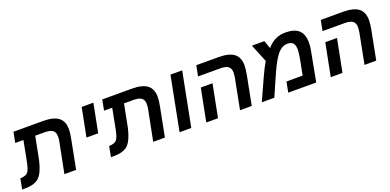

<svg xmlns="http://www.w3.org/2000/svg" viewBox="-26 -1320 4129 2032"><g transform="rotate(-20 2039.0 -304.5)"><path d="M652 -330 588 0H456L522 -334Q529 -365 529 -401Q529 -446 501 -467Q473 -488 411 -488H305L255 -232Q225 -101 175.5 -51Q126 -1 13 0H-20L3 -118H11Q65 -122 87 -145.5Q109 -169 126 -249L172 -488H80L103 -606H436Q553 -606 608.5 -563.5Q664 -521 664 -430Q664 -394 652 -330Z M808 -284 871 -606H1003L940 -284Z M1652 -330 1588 0H1456L1522 -334Q1529 -365 1529 -401Q1529 -446 1501 -467Q1473 -488 1411 -488H1305L1255 -232Q1225 -101 1175.5 -51Q1126 -1 1013 0H980L1003 -118H1011Q1065 -122 1087 -145.5Q1109 -169 1126 -249L1172 -488H1080L1103 -606H1436Q1553 -606 1608.5 -563.5Q1664 -521 1664 -430Q1664 -394 1652 -330Z M1753 0 1871 -606H2003L1885 0Z M2258 -368 2186 0H2054L2126 -368ZM2506 -401Q2506 -446 2478 -467Q2450 -488 2388 -488H2139L2162 -606H2413Q2530 -606 2585.5 -563.5Q2641 -521 2641 -430Q2641 -391 2630 -330L2566 0H2434L2499 -334Q2506 -372 2506 -401Z M3163 -609Q3266 -609 3315 -564Q3364 -519 3364 -426Q3364 -400 3363 -389Q3361 -363 3358 -350Q3355 -327 3292 0H2977L3000 -118H3182L3217 -298Q3228 -366 3228 -394Q3228 -444 3208 -467Q3188 -490 3143 -490Q3086 -490 3037 -435Q2988 -380 2925 -238L2820 0H2679L2794 -253Q2815 -298 2831 -330Q2858 -381 2868 -397L2786 -599H2926L2958 -509Q3041 -609 3163 -609Z M3660 -368 3588 0H3456L3528 -368ZM3908 -401Q3908 -446 3880 -467Q3852 -488 3790 -488H3541L3564 -606H3815Q3932 -606 3987.5 -563.5Q4043 -521 4043 -430Q4043 -391 4032 -330L3968 0H3836L3901 -334Q3908 -372 3908 -401Z"/></g></svg>

Font: Libra Sans
Style: Bold Italic
Weight: 700
Italic angle: -12°
Foundry: Context Ltd
Version: Version 1.002